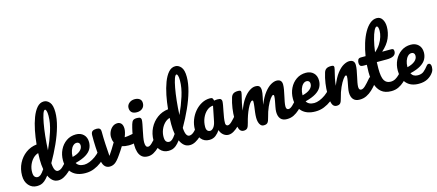

<svg xmlns="http://www.w3.org/2000/svg" viewBox="-61 -1601 5164 2267"><g transform="rotate(-15 2521.0 -467.5)"><path d="M175 5Q114 5 74.5 -40.5Q35 -86 35 -159Q35 -241 69 -308.5Q103 -376 162 -419.5Q221 -463 296 -471Q304 -555 320.5 -638Q337 -721 363 -789.5Q389 -858 425 -899Q461 -940 509 -940Q548 -940 578.5 -904Q609 -868 609 -783Q609 -704 582.5 -609.5Q556 -515 510 -413.5Q464 -312 407 -213Q411 -153 425 -129Q439 -105 459 -105Q488 -105 517.5 -132Q547 -159 589 -209Q597 -218 603.5 -220.5Q610 -223 616 -223Q630 -223 637 -210.5Q644 -198 644 -178Q644 -164 641 -147.5Q638 -131 625 -116Q603 -89 572.5 -61Q542 -33 507.5 -14Q473 5 438 5Q397 5 368.5 -19Q340 -43 322 -84Q293 -46 269.5 -27Q246 -8 223.5 -1.5Q201 5 175 5ZM498 -842Q483 -842 469 -802Q455 -762 442.5 -694.5Q430 -627 421 -543Q412 -459 408 -370Q455 -471 487.5 -573.5Q520 -676 520 -762Q520 -802 513.5 -822Q507 -842 498 -842ZM160 -169Q160 -128 174.5 -112Q189 -96 210 -96Q229 -96 247.5 -110.5Q266 -125 296 -169Q286 -224 286 -290Q286 -328 288 -368Q251 -357 222.5 -327.5Q194 -298 177 -256.5Q160 -215 160 -169Z M769 5Q663 5 605.5 -52.5Q548 -110 548 -208Q548 -278 576.5 -336.5Q605 -395 656 -430.5Q707 -466 774 -466Q831 -466 866.5 -431.5Q902 -397 902 -338Q902 -295 882.5 -258Q863 -221 815.5 -191.5Q768 -162 685 -141Q711 -95 780 -95Q809 -95 845 -109Q881 -123 917 -148.5Q953 -174 982 -209Q990 -218 996.5 -220.5Q1003 -223 1009 -223Q1023 -223 1030 -210.5Q1037 -198 1037 -178Q1037 -164 1034 -147.5Q1031 -131 1018 -116Q998 -92 961 -63.5Q924 -35 875 -15Q826 5 769 5ZM669 -221V-219Q729 -233 762.5 -261Q796 -289 796 -326Q796 -346 785.5 -357Q775 -368 757 -368Q732 -368 712 -348Q692 -328 680.5 -294.5Q669 -261 669 -221Z M1064 5Q1024 5 1000 -26Q976 -57 970 -128Q965 -187 961 -260Q957 -333 958 -408Q959 -443 977.5 -455Q996 -467 1027 -467Q1052 -467 1065 -456.5Q1078 -446 1078 -417Q1078 -340 1082.5 -263.5Q1087 -187 1092 -118Q1114 -150 1136.5 -185Q1159 -220 1182 -260Q1174 -276 1170.5 -293.5Q1167 -311 1167 -329Q1167 -363 1181.5 -394.5Q1196 -426 1222 -446.5Q1248 -467 1282 -467Q1310 -467 1328 -447Q1346 -427 1347 -386.5Q1348 -346 1323 -284Q1363 -286 1394.5 -293Q1426 -300 1451 -304Q1472 -308 1482 -297.5Q1492 -287 1492 -268Q1492 -236 1479.5 -219Q1467 -202 1444 -194Q1398 -179 1346 -179Q1299 -179 1263 -191Q1247 -165 1231 -140.5Q1215 -116 1199 -94Q1159 -36 1129.5 -15.5Q1100 5 1064 5Z M1540 -532Q1497 -532 1476.5 -552Q1456 -572 1456 -606Q1456 -641 1484 -664.5Q1512 -688 1552 -688Q1588 -688 1611.5 -671Q1635 -654 1635 -619Q1635 -579 1608.5 -555.5Q1582 -532 1540 -532ZM1532 5Q1486 5 1459 -17.5Q1432 -40 1420 -78.5Q1408 -117 1408 -163Q1408 -193 1413 -235Q1418 -277 1427.5 -323Q1437 -369 1449 -410Q1458 -441 1472.5 -453.5Q1487 -466 1521 -466Q1552 -466 1562 -456Q1572 -446 1572 -432Q1572 -414 1565.5 -379.5Q1559 -345 1550.5 -305.5Q1542 -266 1535.5 -228.5Q1529 -191 1529 -167Q1529 -139 1536.5 -122Q1544 -105 1564 -105Q1583 -105 1611 -132Q1639 -159 1681 -209Q1689 -218 1695.5 -220.5Q1702 -223 1708 -223Q1722 -223 1729 -210.5Q1736 -198 1736 -178Q1736 -164 1733 -147.5Q1730 -131 1717 -116Q1695 -89 1665.5 -61Q1636 -33 1602.5 -14Q1569 5 1532 5Z M1782 5Q1721 5 1681.5 -40.5Q1642 -86 1642 -159Q1642 -241 1676 -308.5Q1710 -376 1769 -419.5Q1828 -463 1903 -471Q1911 -555 1927.5 -638Q1944 -721 1970 -789.5Q1996 -858 2032 -899Q2068 -940 2116 -940Q2155 -940 2185.5 -904Q2216 -868 2216 -783Q2216 -704 2189.5 -609.5Q2163 -515 2117 -413.5Q2071 -312 2014 -213Q2018 -153 2032 -129Q2046 -105 2066 -105Q2095 -105 2124.5 -132Q2154 -159 2196 -209Q2204 -218 2210.5 -220.5Q2217 -223 2223 -223Q2237 -223 2244 -210.5Q2251 -198 2251 -178Q2251 -164 2248 -147.5Q2245 -131 2232 -116Q2210 -89 2179.5 -61Q2149 -33 2114.5 -14Q2080 5 2045 5Q2004 5 1975.5 -19Q1947 -43 1929 -84Q1900 -46 1876.5 -27Q1853 -8 1830.5 -1.5Q1808 5 1782 5ZM2105 -842Q2090 -842 2076 -802Q2062 -762 2049.5 -694.5Q2037 -627 2028 -543Q2019 -459 2015 -370Q2062 -471 2094.5 -573.5Q2127 -676 2127 -762Q2127 -802 2120.5 -822Q2114 -842 2105 -842ZM1767 -169Q1767 -128 1781.5 -112Q1796 -96 1817 -96Q1836 -96 1854.5 -110.5Q1873 -125 1903 -169Q1893 -224 1893 -290Q1893 -328 1895 -368Q1858 -357 1829.5 -327.5Q1801 -298 1784 -256.5Q1767 -215 1767 -169Z M2283 5Q2220 5 2183.5 -40Q2147 -85 2147 -158Q2147 -219 2168.5 -274.5Q2190 -330 2227 -373.5Q2264 -417 2312 -442.5Q2360 -468 2413 -468Q2437 -468 2444 -458.5Q2451 -449 2455 -429Q2467 -431 2478 -432Q2489 -433 2499 -433Q2528 -433 2538 -422.5Q2548 -412 2548 -398Q2548 -381 2542.5 -349Q2537 -317 2529 -279Q2521 -241 2515.5 -204Q2510 -167 2510 -138Q2510 -123 2517.5 -114Q2525 -105 2537 -105Q2557 -105 2585.5 -132Q2614 -159 2656 -209Q2664 -218 2670.5 -220.5Q2677 -223 2683 -223Q2697 -223 2704 -210.5Q2711 -198 2711 -178Q2711 -164 2708 -147.5Q2705 -131 2692 -116Q2670 -89 2641 -61Q2612 -33 2580 -14Q2548 5 2516 5Q2484 5 2456 -17Q2428 -39 2414 -79Q2395 -48 2362.5 -21.5Q2330 5 2283 5ZM2319 -96Q2340 -96 2360.5 -121Q2381 -146 2390 -191L2427 -375Q2385 -374 2349.5 -343Q2314 -312 2293 -263Q2272 -214 2272 -157Q2272 -126 2284.5 -111Q2297 -96 2319 -96Z M2701 5Q2662 5 2647 -36.5Q2632 -78 2632 -163Q2632 -223 2641 -286Q2650 -349 2669 -410Q2678 -439 2698 -452.5Q2718 -466 2756 -466Q2776 -466 2784 -461Q2792 -456 2792 -442Q2792 -435 2787.5 -414Q2783 -393 2777 -370Q2771 -346 2763.5 -311.5Q2756 -277 2751 -227Q2780 -309 2817.5 -361.5Q2855 -414 2894.5 -440Q2934 -466 2967 -466Q3004 -466 3017.5 -449.5Q3031 -433 3031 -401Q3031 -370 3020.5 -324Q3010 -278 3001 -231Q3038 -321 3078.5 -372Q3119 -423 3157.5 -444.5Q3196 -466 3226 -466Q3291 -466 3291 -401Q3291 -375 3285 -340Q3279 -305 3270.5 -268Q3262 -231 3256 -198.5Q3250 -166 3250 -145Q3250 -105 3279 -105Q3301 -105 3329.5 -132Q3358 -159 3400 -209Q3408 -218 3414.5 -220.5Q3421 -223 3427 -223Q3441 -223 3448 -210.5Q3455 -198 3455 -178Q3455 -164 3452 -147.5Q3449 -131 3436 -116Q3414 -89 3383.5 -61Q3353 -33 3315.5 -14Q3278 5 3231 5Q3179 5 3153.5 -25Q3128 -55 3128 -110Q3128 -135 3135 -170.5Q3142 -206 3148.5 -241Q3155 -276 3155 -297Q3155 -313 3144 -313Q3132 -313 3108 -280.5Q3084 -248 3060 -194Q3036 -140 3020 -75Q3009 -28 2994.5 -11.5Q2980 5 2948 5Q2924 5 2909.5 -11Q2895 -27 2888.5 -51.5Q2882 -76 2882 -103Q2882 -136 2886.5 -171.5Q2891 -207 2895.5 -240Q2900 -273 2900 -297Q2900 -313 2889 -313Q2877 -313 2861 -291.5Q2845 -270 2828 -235Q2811 -200 2796.5 -158Q2782 -116 2772 -75Q2761 -28 2746.5 -11.5Q2732 5 2701 5Z M3580 5Q3474 5 3416.5 -52.5Q3359 -110 3359 -208Q3359 -278 3387.5 -336.5Q3416 -395 3467 -430.5Q3518 -466 3585 -466Q3642 -466 3677.5 -431.5Q3713 -397 3713 -338Q3713 -295 3693.5 -258Q3674 -221 3626.5 -191.5Q3579 -162 3496 -141Q3522 -95 3591 -95Q3620 -95 3656 -109Q3692 -123 3728 -148.5Q3764 -174 3793 -209Q3801 -218 3807.5 -220.5Q3814 -223 3820 -223Q3834 -223 3841 -210.5Q3848 -198 3848 -178Q3848 -164 3845 -147.5Q3842 -131 3829 -116Q3809 -92 3772 -63.5Q3735 -35 3686 -15Q3637 5 3580 5ZM3480 -221V-219Q3540 -233 3573.5 -261Q3607 -289 3607 -326Q3607 -346 3596.5 -357Q3586 -368 3568 -368Q3543 -368 3523 -348Q3503 -328 3491.5 -294.5Q3480 -261 3480 -221Z M3838 5Q3799 5 3784 -36.5Q3769 -78 3769 -163Q3769 -223 3778 -286Q3787 -349 3806 -410Q3815 -439 3835 -452.5Q3855 -466 3893 -466Q3913 -466 3921 -461Q3929 -456 3929 -442Q3929 -435 3924.5 -414Q3920 -393 3914 -370Q3908 -346 3900.5 -311.5Q3893 -277 3888 -226Q3924 -318 3965 -370.5Q4006 -423 4045.5 -444.5Q4085 -466 4115 -466Q4180 -466 4180 -401Q4180 -375 4174 -340Q4168 -305 4159.5 -268Q4151 -231 4145 -198.5Q4139 -166 4139 -145Q4139 -105 4168 -105Q4190 -105 4218.5 -132Q4247 -159 4289 -209Q4297 -218 4303.5 -220.5Q4310 -223 4316 -223Q4330 -223 4337 -210.5Q4344 -198 4344 -178Q4344 -164 4341 -147.5Q4338 -131 4325 -116Q4303 -89 4273 -61Q4243 -33 4205 -14Q4167 5 4120 5Q4068 5 4042.5 -25Q4017 -55 4017 -110Q4017 -135 4024 -170.5Q4031 -206 4037.5 -241Q4044 -276 4044 -297Q4044 -313 4033 -313Q4021 -313 3997.5 -280.5Q3974 -248 3949.5 -194Q3925 -140 3909 -75Q3898 -28 3883.5 -11.5Q3869 5 3838 5Z M4507 5Q4431 5 4386.5 -32Q4342 -69 4322.5 -134Q4303 -199 4303 -282Q4303 -326 4306 -371H4267Q4236 -371 4226 -383Q4216 -395 4216 -417Q4216 -439 4225 -456Q4234 -473 4261 -473H4318Q4331 -554 4353.5 -626Q4376 -698 4407.5 -753.5Q4439 -809 4477.5 -841Q4516 -873 4561 -873Q4604 -873 4627.5 -835.5Q4651 -798 4651 -743Q4651 -673 4622 -605Q4593 -537 4521 -473H4633Q4648 -473 4655.5 -466.5Q4663 -460 4663 -440Q4663 -371 4550 -371H4428Q4426 -332 4426 -293Q4426 -187 4451 -146Q4476 -105 4528 -105Q4560 -105 4586.5 -120Q4613 -135 4636.5 -159Q4660 -183 4682 -209Q4690 -218 4696.5 -220.5Q4703 -223 4709 -223Q4723 -223 4730 -210.5Q4737 -198 4737 -178Q4737 -164 4734 -147.5Q4731 -131 4718 -116Q4696 -89 4665.5 -61Q4635 -33 4596 -14Q4557 5 4507 5ZM4534 -777Q4519 -777 4500.5 -739.5Q4482 -702 4465.5 -637Q4449 -572 4438 -488Q4480 -524 4506 -565.5Q4532 -607 4544 -647Q4556 -687 4556 -718Q4556 -745 4551 -761Q4546 -777 4534 -777Z M4843 5Q4746 5 4693.5 -53Q4641 -111 4641 -208Q4641 -278 4669.5 -336.5Q4698 -395 4749 -430.5Q4800 -466 4867 -466Q4924 -466 4959.5 -431.5Q4995 -397 4995 -338Q4995 -295 4975.5 -257.5Q4956 -220 4908.5 -190.5Q4861 -161 4777 -141Q4800 -95 4858 -95Q4902 -95 4929 -116.5Q4956 -138 4987 -178Q4995 -188 5001.5 -190.5Q5008 -193 5014 -193Q5028 -193 5035 -180.5Q5042 -168 5042 -148Q5042 -134 5038.5 -117.5Q5035 -101 5025 -86Q4999 -46 4954 -20.5Q4909 5 4843 5ZM4762 -221Q4762 -218 4762 -219Q4822 -233 4855.5 -261Q4889 -289 4889 -326Q4889 -346 4878.5 -357Q4868 -368 4850 -368Q4825 -368 4805 -348Q4785 -328 4773.5 -294.5Q4762 -261 4762 -221Z"/></g></svg>

Font: Pacifico
Style: Regular
Weight: 400
Designer: Vernon Adams
Foundry: Vernon Adams
Version: Version 3.010; ttfautohint (v1.8.4.7-5d5b)